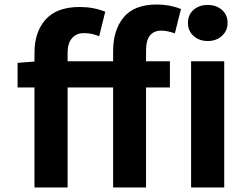

<svg xmlns="http://www.w3.org/2000/svg" viewBox="-20 -832 1064 852"><path d="M482 -560V-605Q482 -699 529 -755.5Q576 -812 676 -812Q733 -812 783 -792L756 -684Q722 -696 696 -696Q628 -696 628 -608V-560H734V-444H628V0H482V-444H280V0H133V-444H58V-553L133 -559V-598Q133 -690 182.5 -745.5Q232 -801 334 -801Q395 -801 447 -780L420 -671Q389 -685 352 -685Q319 -685 299.5 -662.5Q280 -640 280 -598V-560ZM814 -730Q814 -766 838.5 -788Q863 -810 902 -810Q940 -810 965 -788Q990 -766 990 -730Q990 -696 965 -673Q940 -650 902 -650Q864 -650 839 -672.5Q814 -695 814 -730ZM828 0V-560H975V0Z"/></svg>

Font: NotoSansHansBold
Style: Bold
Weight: 700
Designer: Ryoko NISHIZUKA  (kana & ideographs); Paul D. Hunt (Latin, Greek & Cyrillic); Wenlong ZHANG  (bopomofo); Sandoll Communi
Foundry: Adobe Systems Incorporated
Version: Version 1.00;December 8, 2021;FontCreator 13.0.0.2675 64-bit